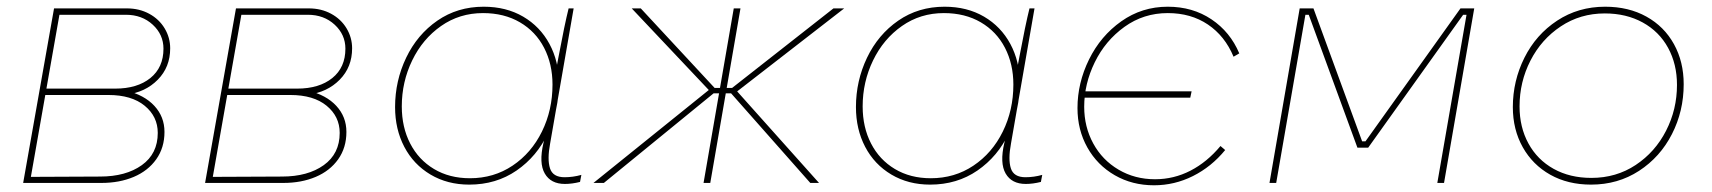

<svg xmlns="http://www.w3.org/2000/svg" viewBox="-20 -545 5100 572"><path d="M141 -520H358Q395 -520 424.5 -504Q454 -488 470.5 -460.5Q487 -433 487 -401Q487 -345 450 -307.5Q413 -270 356 -263V-275Q410 -262 440 -229.5Q470 -197 470 -152Q470 -105 445.5 -70.5Q421 -36 378.5 -18Q336 0 282 0H49ZM59 -18 278 -19Q355 -19 402.5 -53Q450 -87 450 -149Q450 -198 411 -230Q372 -262 303 -262H109L112 -281H323Q389 -281 428 -312.5Q467 -344 467 -400Q467 -442 435 -471.5Q403 -501 355 -501H147L159 -512L70 -7Z M683 -520H900Q937 -520 966.5 -504Q996 -488 1012.5 -460.5Q1029 -433 1029 -401Q1029 -345 992 -307.5Q955 -270 898 -263V-275Q952 -262 982 -229.5Q1012 -197 1012 -152Q1012 -105 987.5 -70.5Q963 -36 920.5 -18Q878 0 824 0H591ZM601 -18 820 -19Q897 -19 944.5 -53Q992 -87 992 -149Q992 -198 953 -230Q914 -262 845 -262H651L654 -281H865Q931 -281 970 -312.5Q1009 -344 1009 -400Q1009 -442 977 -471.5Q945 -501 897 -501H689L701 -512L612 -7Z M1599 -119 1613 -178 1637 -339Q1641 -358 1644 -376Q1662 -472 1674 -520H1689L1619 -118Q1610 -70 1618.5 -43.5Q1627 -17 1662 -17Q1687 -17 1712 -24L1708 -3Q1684 3 1663 3Q1621 3 1603 -28Q1585 -59 1599 -119ZM1645 -297Q1645 -218 1612.5 -148.5Q1580 -79 1519 -37Q1458 5 1378 5Q1313 5 1262.5 -25Q1212 -55 1184.5 -107.5Q1157 -160 1157 -226Q1157 -304 1190 -373Q1223 -442 1283 -483.5Q1343 -525 1421 -525Q1488 -525 1538.5 -495.5Q1589 -466 1617 -414Q1645 -362 1645 -297ZM1177 -228Q1177 -166 1202 -117.5Q1227 -69 1273 -41.5Q1319 -14 1380 -14Q1451 -14 1507 -51.5Q1563 -89 1594.5 -153Q1626 -217 1626 -293Q1626 -354 1601 -402.5Q1576 -451 1529 -478.5Q1482 -506 1419 -506Q1349 -506 1294 -467.5Q1239 -429 1208 -365Q1177 -301 1177 -228Z M2098 -282 2099 -269 1862 -520H1889L2109 -283H2131L2128 -267H2106L1779 0H1748ZM2166 -520H2186L2096 0H2076ZM2158 -267H2137L2140 -283H2161L2463 -520H2495L2170 -268L2167 -283L2420 0H2394Z M2972 -119 2986 -178 3010 -339Q3014 -358 3017 -376Q3035 -472 3047 -520H3062L2992 -118Q2983 -70 2991.5 -43.5Q3000 -17 3035 -17Q3060 -17 3085 -24L3081 -3Q3057 3 3036 3Q2994 3 2976 -28Q2958 -59 2972 -119ZM3018 -297Q3018 -218 2985.5 -148.5Q2953 -79 2892 -37Q2831 5 2751 5Q2686 5 2635.5 -25Q2585 -55 2557.5 -107.5Q2530 -160 2530 -226Q2530 -304 2563 -373Q2596 -442 2656 -483.5Q2716 -525 2794 -525Q2861 -525 2911.5 -495.5Q2962 -466 2990 -414Q3018 -362 3018 -297ZM2550 -228Q2550 -166 2575 -117.5Q2600 -69 2646 -41.5Q2692 -14 2753 -14Q2824 -14 2880 -51.5Q2936 -89 2967.5 -153Q2999 -217 2999 -293Q2999 -354 2974 -402.5Q2949 -451 2902 -478.5Q2855 -506 2792 -506Q2722 -506 2667 -467.5Q2612 -429 2581 -365Q2550 -301 2550 -228Z M3190 -223Q3190 -298 3224.5 -368Q3259 -438 3320.5 -481.5Q3382 -525 3459 -525Q3533 -525 3589 -487.5Q3645 -450 3672 -386L3655 -376Q3629 -438 3578.5 -472Q3528 -506 3459 -506Q3387 -506 3330 -465Q3273 -424 3241.5 -359.5Q3210 -295 3210 -227Q3210 -167 3237 -117.5Q3264 -68 3312.5 -39.5Q3361 -11 3421 -11Q3477 -11 3526.5 -36.5Q3576 -62 3616 -110L3630 -98Q3589 -48 3534 -20.5Q3479 7 3418 7Q3353 7 3301 -23Q3249 -53 3219.5 -105.5Q3190 -158 3190 -223ZM3206 -273H3530L3526 -254H3202Z M3852 -520H3893L4038 -124H4048L4331 -520H4372L4282 0H4262L4349 -501H4339L4056 -105H4024L3879 -501H3869L3782 0H3762Z M4487 -226Q4487 -304 4521.5 -373Q4556 -442 4619 -483.5Q4682 -525 4762 -525Q4832 -525 4885 -495.5Q4938 -466 4967 -413.5Q4996 -361 4996 -294Q4996 -214 4961 -145.5Q4926 -77 4863 -36Q4800 5 4720 5Q4651 5 4598.5 -24.5Q4546 -54 4516.5 -106.5Q4487 -159 4487 -226ZM4976 -292Q4976 -354 4949.5 -402.5Q4923 -451 4874 -478Q4825 -505 4761 -505Q4688 -505 4630 -466.5Q4572 -428 4539.5 -364.5Q4507 -301 4507 -228Q4507 -166 4533.5 -117.5Q4560 -69 4608.5 -42Q4657 -15 4721 -15Q4795 -15 4853 -53.5Q4911 -92 4943.5 -155.5Q4976 -219 4976 -292Z"/></svg>

Font: Fixel Italic Variable Display Thin
Style: Italic
Weight: 100
Italic angle: -10°
Designer: AlfaBravo + MacPaw
Foundry: Kyrylo Tkachov, Marchela Mozhyna, Serhii Makarenko, Maria Weinstein, Zakhar Kryvoshyya
Version: Version 1.210;Glyphs 3.2 (3217)